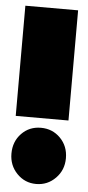

<svg xmlns="http://www.w3.org/2000/svg" viewBox="-52 -730 356 776"><g transform="rotate(5 125.5 -342.0)"><path d="M19 -699H233V-252H19ZM15 -99Q15 -148 46.5 -180.5Q78 -213 125 -213Q172 -213 204 -180.5Q236 -148 236 -99Q236 -51 203.5 -18Q171 15 125 15Q79 15 47 -18Q15 -51 15 -99Z"/></g></svg>

Font: Readiness Black
Style: Regular
Weight: 900
Designer: Katatrad Team
Foundry: CadsonDemak
Version: Version 1.00;April 23, 2019;FontCreator 11.5.0.2425 64-bit; 